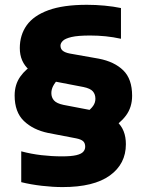

<svg xmlns="http://www.w3.org/2000/svg" viewBox="-20 -769 612 800"><path d="M241 10.5Q200 10.5 154.5 5.2Q109 0 68.5 -10V-138.5Q109.5 -127.5 152.5 -122.5Q195.5 -117.5 238.5 -117.5Q277 -117.5 298 -122.5Q319 -127.5 327 -136.8Q335 -146 335 -157.5Q335 -173 326.2 -180.8Q317.5 -188.5 297.5 -192.5L180.5 -215Q118 -228 79.5 -265Q41 -302 41 -371Q41 -416.5 64.5 -449.8Q88 -483 128 -505.5L224.5 -442Q208.5 -424.5 201.2 -410.2Q194 -396 194 -381Q194 -363 205 -350.5Q216 -338 244.5 -332L362 -309.5Q429.5 -296 467 -262.5Q504.5 -229 504.5 -168Q504.5 -86 437.8 -37.8Q371 10.5 241 10.5ZM436 -229.5 335 -296Q359 -314.5 368.2 -328Q377.5 -341.5 377.5 -357.5Q377.5 -376 367 -388.2Q356.5 -400.5 327.5 -406.5L210.5 -429Q141 -443 101.8 -477.5Q62.5 -512 62.5 -568.5Q62.5 -623 91.2 -663.5Q120 -704 181.8 -726.5Q243.5 -749 342 -749Q379 -749 416 -745.5Q453 -742 484 -735.5V-607.5Q452 -614.5 420.2 -617.8Q388.5 -621 356 -621Q304.5 -621 278 -614.8Q251.5 -608.5 241.8 -598.8Q232 -589 232 -579Q232 -565.5 241.2 -557.8Q250.5 -550 270.5 -546L392 -524.5Q456.5 -512 493.5 -476Q530.5 -440 530.5 -370Q530.5 -322 504.8 -287.5Q479 -253 436 -229.5Z"/></svg>

Font: Encode Sans SC Condensed Thin ExtraBold
Style: Regular
Weight: 800
Version: Version 3.002